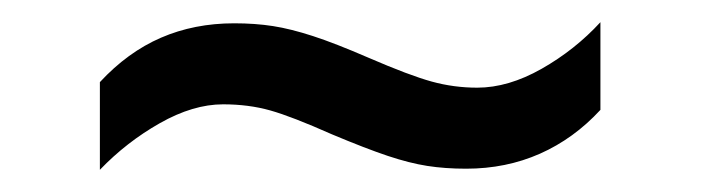

<svg xmlns="http://www.w3.org/2000/svg" viewBox="-20 -409 632 173"><path d="M70 -335Q95 -362 125 -375Q155 -388 191 -388Q210 -388 226 -385.5Q242 -383 262 -376.5Q282 -370 312 -357Q349 -341 369 -335.5Q389 -330 410 -330Q438 -330 468 -347Q498 -364 521 -389V-310Q497 -284 466.5 -270.5Q436 -257 400 -257Q381 -257 365 -259.5Q349 -262 329.5 -268.5Q310 -275 279 -288Q243 -304 223.5 -309.5Q204 -315 181 -315Q154 -315 124 -298Q94 -281 70 -256Z"/></svg>

Font: oriya15
Style: Book
Weight: 400
Designer: Jelle Bosma - Monotype Design Team
Foundry: Monotype Imaging Inc.
Version: Version 2.003